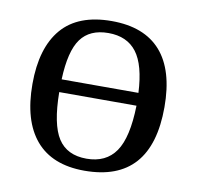

<svg xmlns="http://www.w3.org/2000/svg" viewBox="-61 -534 622 607"><g transform="rotate(10 250.0 -230.5)"><path d="M461.9 -231.9Q461.9 9.8 247.1 9.8Q143.6 9.8 90.8 -52.2Q38.1 -114.3 38.1 -231.9Q38.1 -348.1 90.8 -409.7Q143.6 -471.2 251 -471.2Q355.5 -471.2 408.7 -410.9Q461.9 -350.6 461.9 -231.9ZM247.1 -28.8Q309.6 -28.8 340.6 -73.7Q371.6 -118.7 374 -221.2H126Q127 -117.7 155.8 -73.2Q184.6 -28.8 247.1 -28.8ZM247.1 -432.1Q187.5 -432.1 158.7 -392.8Q129.9 -353.5 126.5 -262.2H373Q368.7 -351.1 337.9 -391.6Q307.1 -432.1 247.1 -432.1Z"/></g></svg>

Font: Liberation Serif
Style: Regular
Weight: 400
Designer: Steve Matteson
Foundry: Ascender Corporation
Version: Version 2.1.5